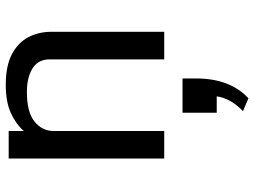

<svg xmlns="http://www.w3.org/2000/svg" viewBox="-124 -442 848 639"><g transform="rotate(-90 299.5 -123.0)"><path d="M90.8 -517.6H182.6V-467.3Q205.6 -493.7 242.7 -510.5Q279.8 -527.3 335.9 -527.3Q399.9 -527.3 438.7 -506.6Q477.5 -485.8 495.1 -451.4Q512.7 -417 512.7 -376V0H420.9V-381.3Q420.9 -419.9 390.6 -438.5Q360.4 -457 312.5 -457Q245.1 -457 213.9 -431.6Q182.6 -406.2 182.6 -368.7V0H90.8ZM248.5 262.2Q291 221.7 297.9 174.8H243.2V61H357.4V106Q357.4 218.8 291.5 280.3Z"/></g></svg>

Font: Monda
Style: Regular
Weight: 400
Designer: Vernon Adams
Foundry: Vernon Adams
Version: Version 2.100; ttfautohint (v1.8.3)